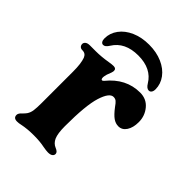

<svg xmlns="http://www.w3.org/2000/svg" viewBox="-196 -767 878 878"><g transform="rotate(45 243.0 -328.0)"><path d="M47 -10Q47 -16 51 -22Q55 -28 61 -33Q71 -43 76 -50Q85 -63 87.5 -80.5Q90 -98 90 -130V-332Q90 -385 80 -412Q76 -422 69 -427Q62 -432 50 -432Q41 -432 35.5 -437.5Q30 -443 30 -452Q30 -460 37.5 -466Q45 -472 60 -472H98Q133 -472 175 -479Q192 -482 203 -482Q220 -482 220 -467Q220 -458 209 -432Q205 -416 205 -412Q205 -398 212 -398Q215 -398 220 -403Q284 -482 375 -482Q416 -482 441 -452Q466 -422 466 -382Q466 -346 451.5 -324Q437 -302 413 -302Q395 -302 378.5 -313.5Q362 -325 340 -354Q329 -370 321.5 -376Q314 -382 303 -382Q277 -382 258.5 -323.5Q240 -265 240 -130Q240 -83 250 -60Q260 -38 280 -30Q300 -22 300 -10Q300 -1 292.5 4.5Q285 10 270 10Q259 10 237 6Q209 0 169 0Q127 0 94 7Q82 10 70 10Q47 10 47 -10ZM414 -542Q414 -530 409 -523Q404 -516 396 -516Q382 -516 370 -536Q334 -596 249 -596Q163 -596 126 -536Q114 -516 101 -516Q93 -516 88.5 -523Q84 -530 84 -542Q84 -576 105 -604.5Q126 -633 163.5 -649.5Q201 -666 249 -666Q297 -666 334.5 -649.5Q372 -633 393 -604.5Q414 -576 414 -542Z"/></g></svg>

Font: Raigarh
Style: Bold
Weight: 700
Designer: jaikishan Patel
Foundry: MagicType
Version: Version 1.000